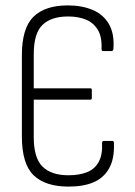

<svg xmlns="http://www.w3.org/2000/svg" viewBox="-20 -683 500 711"><path d="M234 8Q148 8 104.5 -34Q61 -76 61 -178V-478Q61 -579 104 -621Q147 -663 231 -663Q283 -663 322.5 -646.5Q362 -630 383 -594.5Q404 -559 400 -502Q399 -494 394 -494H361Q356 -494 356 -502Q358 -547 342 -573Q326 -599 298 -610.5Q270 -622 232 -622Q170 -622 137.5 -591Q105 -560 105 -482V-356H315Q320 -356 320 -350V-320Q320 -314 315 -314H105V-175Q105 -98 137.5 -66Q170 -34 233 -34Q273 -34 301.5 -45Q330 -56 345 -82.5Q360 -109 358 -153Q358 -161 364 -161H397Q402 -161 402 -152Q404 -95 384 -59.5Q364 -24 326.5 -8Q289 8 234 8Z"/></svg>

Font: Sofia Sans Condensed Light
Style: Regular
Weight: 300
Designer: Botio Nikoltchev, Ani Petrova
Foundry: lettersoup
Version: Version 4.101